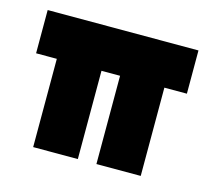

<svg xmlns="http://www.w3.org/2000/svg" viewBox="-65 -444 573 519"><g transform="rotate(15 222.0 -184.0)"><path d="M431 -368V-247H368V0H244V-247H192V0H67V-247H9V-368Z"/></g></svg>

Font: Josefin Sans
Style: Bold
Weight: 700
Designer: Santiago Orozco
Foundry: Typemade
Version: Version 2.000